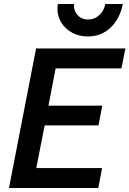

<svg xmlns="http://www.w3.org/2000/svg" viewBox="-20 -943 649 963"><path d="M609 -700 589 -600H259L223 -413H493L474 -314H204L162 -100H492L473 0H25L161 -700ZM422 -845Q454 -845 478 -867Q502 -889 508 -923H596Q581 -848 534 -804Q487 -760 421 -760Q378 -760 343 -778.5Q308 -797 288 -829Q268 -861 268 -900Q268 -907 270 -923H351Q349 -889 369.5 -867Q390 -845 422 -845Z"/></svg>

Font: MedMera Sans Semibold
Style: Italic
Weight: 600
Italic angle: -11°
Designer: Kasper Nordkvist
Foundry: UNCUT.wtf
Version: Version 1.300